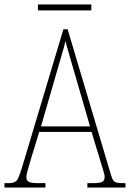

<svg xmlns="http://www.w3.org/2000/svg" viewBox="-23 -846 586 866"><path d="M-3 0V-20H15Q33 -20 43.5 -25Q54 -30 60.5 -45.5Q67 -61 77 -93L263 -714H282L477 -59Q484 -33 493.5 -26.5Q503 -20 531 -20H543V0H371V-20H396Q430 -20 439.5 -26.5Q449 -33 449 -48Q449 -58 441.5 -81.5Q434 -105 429 -122L390 -251H154L118 -134Q115 -122 109.5 -104.5Q104 -87 100 -71Q96 -55 96 -47Q96 -33 106 -26.5Q116 -20 150 -20H182V0ZM162 -276H383L319 -497Q304 -549 291.5 -591.5Q279 -634 272 -661Q267 -636 254 -593.5Q241 -551 230 -511ZM148 -799V-826H389V-799Z"/></svg>

Font: Noto Serif Armenian Condensed Thin
Style: Regular
Weight: 100
Width: 3
Designer: Monotype Design Team
Foundry: Monotype Imaging Inc.
Version: Version 2.008; ttfautohint (v1.8.4.7-5d5b)